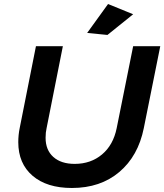

<svg xmlns="http://www.w3.org/2000/svg" viewBox="-20 -930 818 956"><path d="M696 -292Q668 -153 574 -73.5Q480 6 338 6Q213 6 142 -55Q71 -116 71 -222Q71 -258 78 -292L159 -700H293L212 -292Q207 -271 207 -244Q207 -183 245.5 -148.5Q284 -114 352 -114Q432 -114 488 -161Q544 -208 561 -292L643 -700H778ZM518 -910 643 -859 515 -756 414 -766Z"/></svg>

Font: Gontserrat Medium
Style: Italic
Weight: 500
Italic angle: -11.3°
Designer: Julieta Ulanovsky
Foundry: Julieta Ulanovsky
Version: Version 6.001